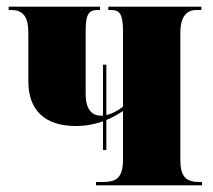

<svg xmlns="http://www.w3.org/2000/svg" viewBox="-20 -556 638 576"><path d="M268 0H586V-10H578C538 -10 521 -26 521 -77V-456C521 -507 540 -526 570 -526H584V-536H305V-526H313C339 -526 349 -514 349 -462V-236C332 -223 315 -214 299 -211V-362H289V-209C287 -209 285 -209 283 -209C256 -209 237 -227 237 -275V-464C237 -513 246 -526 273 -526H280V-536H6V-526H14C51 -526 65 -503 65 -458V-312C65 -225 115 -178 207 -178C240 -178 266 -184 289 -192V-106H299V-196C319 -204 335 -214 349 -223V-77C349 -18 325 -10 286 -10H268Z"/></svg>

Font: Noto Serif Display Condensed Black
Style: Regular
Weight: 900
Width: 3
Designer: Monotype Design Team
Foundry: Monotype Imaging Inc.
Version: Version 2.009